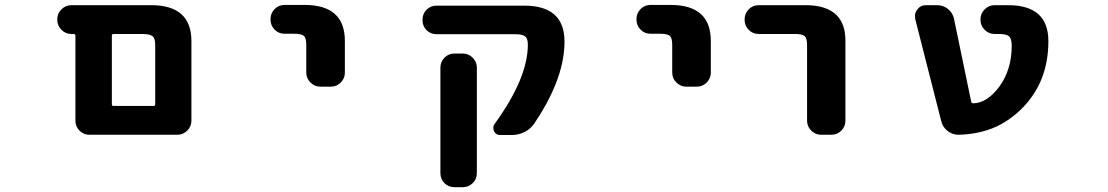

<svg xmlns="http://www.w3.org/2000/svg" viewBox="-20 -570 4540 787"><path d="M346.7 -17.6Q322.3 -17.6 305.7 -34.7Q289.1 -51.8 289.1 -75.2V-423.8Q289.1 -430.7 281.2 -430.7H272.5Q249 -430.7 231.9 -447.8Q214.8 -464.8 214.8 -488.3V-491.2Q214.8 -514.6 231.9 -531.7Q249 -548.8 272.5 -548.8H599.6Q764.6 -548.8 764.6 -401.4V-75.2Q764.6 -51.8 747.6 -34.7Q730.5 -17.6 707 -17.6ZM609.4 -135.7Q616.2 -135.7 616.2 -142.6V-384.8Q616.2 -412.1 606.4 -420.9Q594.7 -430.7 564.5 -430.7H445.3Q438.5 -430.7 438.5 -423.8V-142.6Q438.5 -135.7 445.3 -135.7Z M1293 -214.8Q1269.5 -214.8 1252.4 -231.9Q1235.4 -249 1235.4 -272.5V-385.7Q1235.4 -414.1 1225.6 -422.9Q1215.8 -431.6 1185.5 -431.6H1146.5Q1122.1 -431.6 1105.5 -448.7Q1088.9 -465.8 1088.9 -489.3V-492.2Q1088.9 -515.6 1105.5 -532.7Q1122.1 -549.8 1146.5 -549.8H1228.5Q1393.6 -549.8 1393.6 -402.3V-272.5Q1393.6 -249 1377 -231.9Q1360.4 -214.8 1335.9 -214.8Z M1842.8 197.3Q1818.4 197.3 1801.8 180.7Q1785.2 164.1 1785.2 139.6V-293Q1785.2 -316.4 1801.8 -333.5Q1818.4 -350.6 1842.8 -350.6H1877Q1900.4 -350.6 1917.5 -333.5Q1934.6 -316.4 1934.6 -293V139.6Q1934.6 164.1 1917.5 180.7Q1900.4 197.3 1877 197.3ZM2030.3 -16.6Q2012.7 -16.6 2004.9 -32.2Q2002 -39.1 2002 -45.9Q2002 -54.7 2007.8 -62.5Q2143.6 -250 2143.6 -386.7Q2143.6 -411.1 2133.8 -419.9Q2123 -429.7 2093.8 -429.7H1769.5Q1745.1 -429.7 1728.5 -446.3Q1711.9 -462.9 1711.9 -487.3V-489.3Q1711.9 -513.7 1728.5 -530.3Q1745.1 -546.9 1769.5 -546.9H2128.9Q2293.9 -546.9 2293.9 -399.4Q2293.9 -314.5 2254.9 -218.8Q2224.6 -144.5 2169.9 -63.5Q2154.3 -41 2129.9 -28.8Q2105.5 -16.6 2078.1 -16.6Z M2793 -214.8Q2769.5 -214.8 2752.4 -231.9Q2735.4 -249 2735.4 -272.5V-385.7Q2735.4 -414.1 2725.6 -422.9Q2715.8 -431.6 2685.5 -431.6H2646.5Q2622.1 -431.6 2605.5 -448.7Q2588.9 -465.8 2588.9 -489.3V-492.2Q2588.9 -515.6 2605.5 -532.7Q2622.1 -549.8 2646.5 -549.8H2728.5Q2893.6 -549.8 2893.6 -402.3V-272.5Q2893.6 -249 2877 -231.9Q2860.4 -214.8 2835.9 -214.8Z M3345.7 -17.6Q3322.3 -17.6 3305.2 -34.7Q3288.1 -51.8 3288.1 -75.2V-384.8Q3288.1 -413.1 3278.3 -421.9Q3268.6 -430.7 3239.3 -430.7H3089.8Q3065.4 -430.7 3048.8 -447.8Q3032.2 -464.8 3032.2 -488.3V-491.2Q3032.2 -514.6 3048.8 -531.7Q3065.4 -548.8 3089.8 -548.8H3282.2Q3368.2 -548.8 3409.2 -507.8Q3446.3 -470.7 3445.3 -400.4V-75.2Q3445.3 -51.8 3428.7 -34.7Q3412.1 -17.6 3387.7 -17.6Z M3909.2 -17.6Q3909.2 -17.6 3908.2 -17.6Q3883.8 -17.6 3864.3 -33.2Q3843.8 -48.8 3837.9 -74.2L3731.4 -492.2Q3730.5 -499 3730.5 -504.9Q3730.5 -518.6 3740.2 -531.2Q3752.9 -548.8 3775.4 -548.8H3821.3Q3846.7 -548.8 3866.2 -532.7Q3885.7 -516.6 3890.6 -492.2L3960.9 -153.3Q3961.9 -146.5 3969.7 -146.5Q4025.4 -147.5 4076.2 -214.8Q4127 -285.2 4127 -381.8Q4127 -411.1 4116.2 -420.9Q4105.5 -430.7 4076.2 -430.7H4056.6Q4033.2 -430.7 4016.1 -447.8Q3999 -464.8 3999 -488.3V-491.2Q3999 -514.6 4016.1 -531.7Q4033.2 -548.8 4056.6 -548.8H4112.3Q4277.3 -548.8 4277.3 -401.4Q4277.3 -318.4 4250.5 -249.5Q4223.6 -180.7 4169.9 -126.5Q4116.2 -72.3 4049.8 -44.9Q3985.4 -19.5 3909.2 -17.6Z"/></svg>

Font: Rounded Mgen+ 2m bold
Style: Bold
Weight: 700
Designer: [Source Han Sans]
Ryoko NISHIZUKA  (kana & ideographs); Paul D. Hunt (Latin, Greek & Cyrillic); Wenlong ZHANG  (bopomofo
Version: Version 1.059.20150602